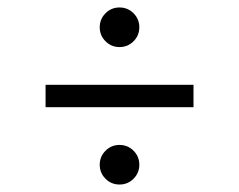

<svg xmlns="http://www.w3.org/2000/svg" viewBox="-20 -615 640 514"><path d="M300 -489Q278 -489 262.5 -504.5Q247 -520 247 -542Q247 -564 262.5 -579.5Q278 -595 300 -595Q322 -595 337.5 -579.5Q353 -564 353 -542Q353 -520 337.5 -504.5Q322 -489 300 -489ZM300 -121Q278 -121 262.5 -136.5Q247 -152 247 -174Q247 -196 262.5 -211.5Q278 -227 300 -227Q322 -227 337.5 -211.5Q353 -196 353 -174Q353 -152 337.5 -136.5Q322 -121 300 -121ZM102 -328V-388H498V-328Z"/></svg>

Font: Red Hat Text
Style: Regular
Weight: 400
Designer: Pentagram, MCKL
Foundry: MCKL
Version: Version 1.030